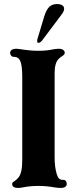

<svg xmlns="http://www.w3.org/2000/svg" viewBox="-20 -919 380 949"><path d="M40 -10Q40 -15 43.5 -18Q47 -21 52 -24Q56 -27 61 -31Q66 -35 70 -40Q81 -53 85.5 -75Q90 -97 90 -130V-538Q90 -596 80 -618Q71 -638 50.3 -638H48.3Q40 -638 35 -644Q30 -650 30 -658Q30 -666 37.5 -672Q45 -678 60 -678Q69 -678 93 -674Q107 -672 126.5 -670Q146 -668 169 -668Q209 -668 237 -674Q257 -678 270 -678Q284 -678 292 -672.5Q300 -667 300 -658Q300 -653 296.5 -649Q293 -645 288 -642Q278 -636 270 -628Q250 -608 250 -558V-140Q250 -95 260 -60Q265 -43.5 271.5 -36.8Q278 -30 290 -30H292Q301 -30 305.5 -24.5Q310 -19 310 -10Q310 -1 302.5 4.5Q295 10 280 10Q271 10 263.5 9Q256 8 248 7Q211 0 169.3 0Q129 0 94 7Q81 10 70 10Q40 10 40 -10ZM165 -726 199 -839Q209 -871 223.5 -885Q238 -899 262 -899Q288 -899 295 -884.5Q302 -870 285 -848L192 -724Q180 -707 169 -707Q165 -707 164 -712Q163 -717 165 -726Z"/></svg>

Font: Raigarh
Style: Regular
Weight: 400
Designer: jaikishan Patel
Foundry: MagicType
Version: Version 1.000;FEAKit 1.0